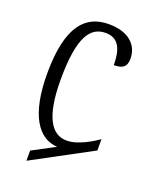

<svg xmlns="http://www.w3.org/2000/svg" viewBox="-123 -616 630 781"><g transform="rotate(20 192.0 -225.5)"><path d="M87 93 344 -45V-94C320 -77 262 -40 212 -40C145 -40 105 -107 105 -265C105 -453 148 -506 213 -506C270 -506 288 -461 288 -394C324 -394 343 -405 343 -441C343 -503 296 -544 213 -544C115 -544 45 -479 45 -270C45 -92 101 -8 185 -3L87 49Z"/></g></svg>

Font: Noto Serif Georgian ExtraCondensed Light
Style: Regular
Weight: 300
Width: 2
Designer: Monotype Design Team, Akaki Razmadze
Foundry: Google LLC
Version: Version 2.003